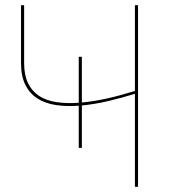

<svg xmlns="http://www.w3.org/2000/svg" viewBox="-20 -720 668 740"><path d="M512 0H500V-358.5Q447 -342 395.2 -330Q343.5 -318 295.5 -313.5V-150H283.5V-312.5Q235.5 -309 194.8 -315.2Q154 -321.5 124.2 -340.5Q94.5 -359.5 77.8 -392.8Q61 -426 61 -477V-700H73V-477Q73 -430.5 88 -399.5Q103 -368.5 130.5 -350.5Q158 -332.5 197 -326.5Q236 -320.5 283.5 -324V-501H295.5V-325Q341 -329 392.5 -340.5Q444 -352 500 -369.5V-700H512Z"/></svg>

Font: Lato Hairline
Style: Regular
Weight: 100
Designer: Lukasz Dziedzic
Foundry: tyPoland Lukasz Dziedzic
Version: Version 2.007; 2014-02-27